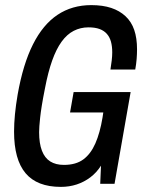

<svg xmlns="http://www.w3.org/2000/svg" viewBox="-20 -719 557 751"><path d="M218 12Q125 12 80 -41.5Q35 -95 35 -204Q35 -236 38.5 -272Q42 -308 49 -349Q70 -468 109 -545.5Q148 -623 205 -661Q262 -699 337 -699Q382 -699 415 -688Q448 -677 471 -655.5Q494 -634 505 -602Q516 -570 516 -526Q516 -508 514.5 -488.5Q513 -469 509 -447H412Q415 -465 417 -482.5Q419 -500 419 -514Q419 -538 414 -556Q409 -574 398 -586.5Q387 -599 369.5 -605.5Q352 -612 326 -612Q295 -612 268.5 -598.5Q242 -585 221 -556Q200 -527 184 -482Q168 -437 156 -374Q148 -334 143.5 -306Q139 -278 137 -258.5Q135 -239 134 -226Q133 -213 133 -202Q133 -158 144 -129.5Q155 -101 176.5 -87.5Q198 -74 230 -74Q277 -74 306 -95.5Q335 -117 353 -158Q371 -199 381 -259L384 -279H254L268 -359H491L428 0H372L375 -71Q358 -44 333.5 -25.5Q309 -7 280 2.5Q251 12 218 12Z"/></svg>

Font: Archivo ExtraCondensed Medium
Style: Italic
Weight: 500
Width: 2
Italic angle: -10°
Designer: Hector Gatti
Foundry: Omnibus-Type
Version: Version 2.001